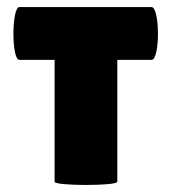

<svg xmlns="http://www.w3.org/2000/svg" viewBox="-20 -520 487 545"><path d="M313 -350H410C435 -350 434 -500 410 -500H35C13 -500 12 -350 35 -350H135V-4C135 8 313 8 313 -4Z"/></svg>

Font: Lilita 2
Style: Regular
Weight: 400
Designer: Juan Montoreano
Foundry: Juan Montoreano
Version: Version 2.001